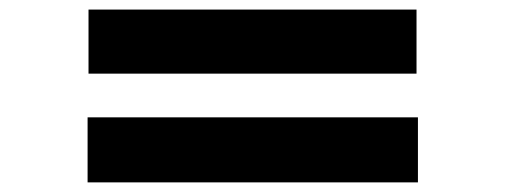

<svg xmlns="http://www.w3.org/2000/svg" viewBox="-20 -590 1040 395"><path d="M162.1 -438.5V-570.3H836.9V-438.5ZM160.2 -214.8V-348.6H839.8V-214.8Z"/></svg>

Font: Gothic A1 Black
Style: Regular
Weight: 900
Version: Version 2.50